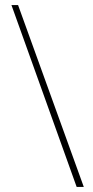

<svg xmlns="http://www.w3.org/2000/svg" viewBox="-20 -734 367 754"><path d="M51 -714 309 0H281L25 -714Z"/></svg>

Font: Noto Sans Thai ExtCond Thin
Style: Regular
Weight: 100
Width: 2
Designer: Monotype Design Team
Foundry: Monotype Imaging Inc.
Version: Version 2.002; ttfautohint (v1.8.4.7-5d5b)